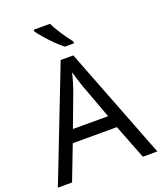

<svg xmlns="http://www.w3.org/2000/svg" viewBox="-168 -1050 975 1157"><g transform="rotate(-20 319.5 -472.0)"><path d="M545 0 459 -221H176L91 0H0L279 -717H360L638 0ZM352 -517Q349 -525 342 -546Q335 -567 328.5 -589.5Q322 -612 318 -624Q311 -593 302 -563.5Q293 -534 287 -517L206 -301H432ZM293 -944Q304 -922 320.5 -894.5Q337 -867 355.5 -841Q374 -815 389 -796V-784H330Q307 -802 278 -830.5Q249 -859 224.5 -887.5Q200 -916 188 -934V-944Z"/></g></svg>

Font: Noto Sans Carian
Style: Regular
Weight: 400
Designer: Monotype Design Team
Foundry: Monotype Imaging Inc.
Version: Version 2.002; ttfautohint (v1.8.4.7-5d5b)